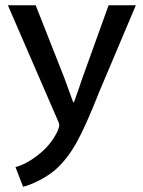

<svg xmlns="http://www.w3.org/2000/svg" viewBox="-20 -512 545 732"><path d="M116 -492 226 -213 259 -122H262Q272 -149 281 -176Q292 -208 294 -214L394 -492H498L358 -161Q307 -31 271 33Q235 97 189 137Q161 160 127 177Q93 194 68 200L39 125Q80 114 121 82Q173 43 199 -11Q206 -29 206 -33Q206 -42 199 -56L10 -492Z"/></svg>

Font: LINE Seed Sans KR Regular
Style: Regular
Weight: 400
Designer: LINE VX Design & Sandoll Inc & Dalton Maag Ltd
Foundry: Sandoll Inc.
Version: Version 1.000